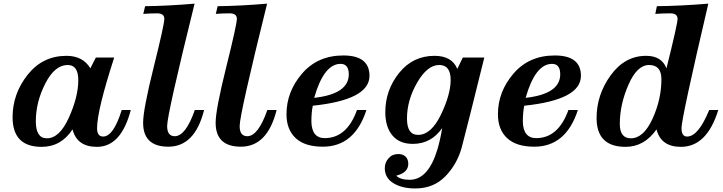

<svg xmlns="http://www.w3.org/2000/svg" viewBox="-20 -810 4038 1073"><path d="M618.2 -488.3Q522.5 -192.9 522.5 -93.8Q522.5 -46.9 556.2 -46.9Q614.3 -46.9 660.2 -195.3H710.9Q657.2 10.7 521.5 10.7Q410.2 10.7 385.3 -86.9Q321.8 10.7 212.4 10.7Q50.3 10.7 50.3 -155.3Q50.3 -285.2 134 -391.6Q217.8 -498 351.6 -498Q443.4 -498 484.9 -428.2L515.6 -488.3ZM241.7 -37.1Q313 -37.1 365.2 -153.3Q417.5 -269.5 417.5 -362.3Q417.5 -446.8 358.4 -446.8Q286.1 -446.8 233.2 -343.3Q180.2 -239.7 180.2 -132.3Q180.2 -37.1 241.7 -37.1Z M920.9 9.8Q779.8 9.8 779.8 -124Q779.8 -197.8 839.1 -435.5Q898.4 -673.3 898.4 -704.6Q898.4 -735.4 858.4 -735.4Q817.9 -735.4 780.8 -732.4L791 -775.4Q919.4 -776.9 1067.4 -789.6Q914.1 -170.9 914.1 -105.5Q914.1 -48.8 956.5 -48.8Q1017.6 -48.8 1068.8 -195.3H1120.6Q1069.3 9.8 920.9 9.8Z M1326.2 9.8Q1185.1 9.8 1185.1 -124Q1185.1 -197.8 1244.4 -435.5Q1303.7 -673.3 1303.7 -704.6Q1303.7 -735.4 1263.7 -735.4Q1223.1 -735.4 1186 -732.4L1196.3 -775.4Q1324.7 -776.9 1472.7 -789.6Q1319.3 -170.9 1319.3 -105.5Q1319.3 -48.8 1361.8 -48.8Q1422.9 -48.8 1474.1 -195.3H1525.9Q1474.6 9.8 1326.2 9.8Z M1784.2 9.8Q1683.6 9.8 1632.3 -38.1Q1581.1 -85.9 1581.1 -171.4Q1581.1 -297.4 1668 -398.7Q1754.9 -500 1898.9 -500Q2044.9 -500 2044.9 -386.2Q2044.9 -252 1728 -219.2Q1720.2 -181.2 1720.2 -130.4Q1722.2 -38.1 1794.9 -38.1Q1918.5 -38.1 1975.1 -195.3H2027.8Q1961.4 9.8 1784.2 9.8ZM1735.8 -263.2Q1929.2 -284.7 1929.2 -394.5Q1929.2 -453.1 1883.3 -453.1Q1790 -453.1 1735.8 -263.2Z M2300.8 243.2Q2225.6 243.2 2178 213.4Q2130.4 183.6 2130.4 129.9Q2130.4 98.1 2151.4 74.5Q2172.4 50.8 2205.6 50.8Q2231.4 50.8 2246.6 65.2Q2261.7 79.6 2261.7 106Q2261.7 154.8 2194.3 171.9Q2217.3 194.8 2269.5 194.8Q2374 194.8 2425.3 22.5Q2440.4 -29.3 2451.2 -94.2Q2389.6 -5.9 2287.1 -5.9Q2211.9 -5.9 2172.6 -53.5Q2133.3 -101.1 2133.3 -183.1Q2133.3 -306.2 2210.2 -402.1Q2287.1 -498 2408.2 -498Q2505.9 -498 2535.6 -424.8L2566.4 -488.3H2686.5Q2593.3 -110.8 2560.1 15.1Q2533.7 109.4 2468 176.3Q2402.3 243.2 2300.8 243.2ZM2316.4 -56.2Q2389.6 -56.2 2444.1 -169.2Q2498.5 -282.2 2498.5 -363.3Q2498.5 -446.8 2434.6 -446.8Q2368.2 -446.8 2311.3 -348.4Q2254.4 -250 2254.4 -147Q2254.4 -56.2 2316.4 -56.2Z M2965.8 9.8Q2865.2 9.8 2814 -38.1Q2762.7 -85.9 2762.7 -171.4Q2762.7 -297.4 2849.6 -398.7Q2936.5 -500 3080.6 -500Q3226.6 -500 3226.6 -386.2Q3226.6 -252 2909.7 -219.2Q2901.9 -181.2 2901.9 -130.4Q2903.8 -38.1 2976.6 -38.1Q3100.1 -38.1 3156.7 -195.3H3209.5Q3143.1 9.8 2965.8 9.8ZM2917.5 -263.2Q3110.8 -284.7 3110.8 -394.5Q3110.8 -453.1 3064.9 -453.1Q2971.7 -453.1 2917.5 -263.2Z M3785.2 10.7Q3673.8 10.7 3648.9 -86.9Q3580.6 10.7 3476.1 10.7Q3314 10.7 3314 -150.4Q3314 -280.3 3392.8 -389.2Q3471.7 -498 3590.8 -498Q3677.7 -498 3704.6 -428.2Q3766.6 -676.3 3766.6 -704.6Q3766.6 -735.4 3725.6 -735.4Q3684.6 -735.4 3642.1 -732.4L3650.9 -775.4Q3784.2 -776.9 3938.5 -789.6Q3788.6 -148.9 3788.6 -93.8Q3788.6 -46.9 3819.8 -46.9Q3882.8 -46.9 3943.4 -195.3H3994.1Q3930.7 10.7 3785.2 10.7ZM3505.4 -37.1Q3576.7 -37.1 3626.5 -146Q3676.3 -254.9 3676.3 -367.2Q3676.3 -446.8 3607.4 -446.8Q3540 -446.8 3491.9 -335.9Q3443.8 -225.1 3443.8 -117.7Q3443.8 -37.1 3505.4 -37.1Z"/></svg>

Font: Munson
Style: Bold Italic
Weight: 700
Italic angle: -12°
Designer: Paul James MIller
Foundry: High-Logic / Made with FontCreator
Version: Version 2.10;May 5, 2019;FontCreator 11.5.0.2430 64-bit